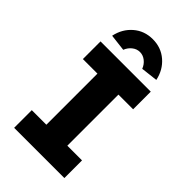

<svg xmlns="http://www.w3.org/2000/svg" viewBox="-273 -1011 1100 1100"><g transform="rotate(45 277.5 -460.5)"><path d="M74 0V-143H192V-557H74V-700H481V-557H362V-143H481V0ZM200 -758 98 -770Q112 -837 160.5 -879Q209 -921 277 -921Q345 -921 393.5 -879Q442 -837 456 -770L354 -758Q344 -784 323 -800.5Q302 -817 277 -817Q252 -817 231 -800.5Q210 -784 200 -758Z"/></g></svg>

Font: Lexend Deca
Style: Bold
Weight: 700
Designer: Bonnie Shaver-Troup, Thomas Jockin
Foundry: Lexend
Version: Version 1.008; ttfautohint (v1.8.4.7-5d5b)